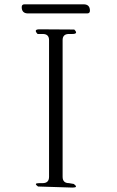

<svg xmlns="http://www.w3.org/2000/svg" viewBox="-20 -889 540 885"><path d="M155.3 -29.3Q132.8 -44.9 161.1 -44.9H176.8Q206.1 -44.9 206.1 -74.2V-704.1Q206.1 -732.4 176.8 -732.4H153.3Q132.8 -753.9 162.1 -753.9L322.3 -752.9Q342.8 -732.4 313.5 -732.4H297.9Q268.6 -732.4 268.6 -704.1V-74.2Q268.6 -44.9 297.9 -44.9L320.3 -41Q342.8 -24.4 314.5 -24.4ZM365.2 -869.1Q394.5 -869.1 394.5 -839.8Q394.5 -827.1 381.8 -827.1H109.4Q80.1 -827.1 80.1 -856.4Q80.1 -869.1 92.8 -869.1Z"/></svg>

Font: B2 Hana
Style: Regular
Weight: 500
Version: 2020-08-05; (max)